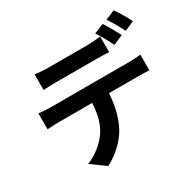

<svg xmlns="http://www.w3.org/2000/svg" viewBox="-197 -1083 1394 1374"><g transform="rotate(-30 500.0 -396.0)"><path d="M188 -755V-626C218 -628 261 -629 295 -629C358 -629 564 -629 622 -629C657 -629 696 -628 730 -626V-755C696 -750 656 -747 622 -747C564 -747 358 -747 295 -747C261 -747 220 -750 188 -755ZM790 -824 710 -791C737 -753 768 -693 789 -652L869 -687C850 -724 815 -787 790 -824ZM908 -869 829 -836C856 -798 888 -740 909 -698L988 -733C971 -768 934 -831 908 -869ZM72 -499V-368C100 -370 139 -372 168 -372H443C439 -288 422 -213 381 -151C341 -92 271 -35 200 -8L317 77C406 32 483 -45 518 -115C554 -185 576 -269 582 -372H823C851 -372 889 -371 914 -369V-499C888 -495 844 -493 823 -493C763 -493 230 -493 168 -493C137 -493 102 -495 72 -499Z"/></g></svg>

Font: Noto Sans TC
Style: Bold
Weight: 700
Designer: Ryoko NISHIZUKA 西塚涼子 (kana, bopomofo & ideographs); Paul D. Hunt (Latin, Greek & Cyrillic); Sandoll Communications 산돌커뮤니
Foundry: Adobe
Version: Version 2.004;hotconv 1.0.118;makeotfexe 2.5.65603